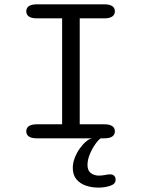

<svg xmlns="http://www.w3.org/2000/svg" viewBox="-20 -639 659 887"><path d="M150.7 0Q125.7 0 113.5 -8.4Q101.3 -16.8 101.3 -32.2Q101.3 -48 113.5 -56.4Q125.7 -64.8 150.7 -64.8H267V-554.2H150.7Q125.7 -554.2 113.5 -562.8Q101.3 -571.3 101.3 -586.8Q101.3 -602.3 113.5 -610.7Q125.7 -619 150.7 -619H461.3Q486.5 -619 498.6 -610.7Q510.7 -602.3 510.7 -586.8Q510.7 -571.3 498.6 -562.8Q486.5 -554.2 461.3 -554.2H348.3V-64.8H461.3Q486.5 -64.8 498.6 -56.4Q510.7 -48 510.7 -32.2Q510.7 -16.8 498.6 -8.4Q486.5 0 461.3 0ZM434.5 227.7Q403.7 227.7 376.7 218.5Q349.7 209.3 333 189.2Q316.3 169 316.3 136.5Q316.3 113.2 325.7 89.4Q335 65.7 349.3 45.9Q363.7 26.2 379 13.7Q394.3 1.2 406.5 0H445.3Q434 7.3 419.8 27.7Q405.5 48 394.8 73.8Q384.2 99.5 384.2 123.2Q384.2 149.3 399.8 160.8Q415.5 172.3 437.5 172.3Q444.3 172.3 452.9 171.3Q461.5 170.3 468 169Q473.7 167.5 478.8 167Q483.8 166.5 487.8 166.5Q501.2 166.5 507.7 173.4Q514.2 180.3 514.2 191Q514.2 211 489.3 219.3Q464.5 227.7 434.5 227.7Z"/></svg>

Font: Sono ExtraLight
Style: Regular
Weight: 200
Designer: Tyler Finck
Foundry: Tyler Finck
Version: Version 2.112